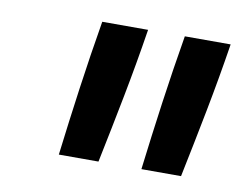

<svg xmlns="http://www.w3.org/2000/svg" viewBox="-48 -836 596 458"><g transform="rotate(10 250.0 -607.0)"><path d="M319 -442Q329 -524 340.5 -606.5Q352 -689 366 -772H477Q464 -689 448 -606.5Q432 -524 415 -442ZM119 -442Q129 -524 140.5 -606.5Q152 -689 166 -772H277Q264 -689 248 -606.5Q232 -524 215 -442Z"/></g></svg>

Font: Iosevka SS04 Semibold Oblique
Style: Regular
Weight: 600
Italic angle: -9°
Monospace: yes
Designer: Belleve Invis
Foundry: Belleve Invis
Version: Version 19.0.0; ttfautohint (v1.8.4)